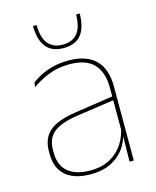

<svg xmlns="http://www.w3.org/2000/svg" viewBox="-106 -753 681 837"><g transform="rotate(-15 234.5 -335.0)"><path d="M377 0 379 -128 377.5 -131.5V-292V-334.5Q377.5 -404.5 342.2 -441.2Q307 -478 233.5 -478Q179 -478 136 -460.2Q93 -442.5 63.5 -420L66 -441Q81.5 -453 105.2 -465.5Q129 -478 161.2 -486.5Q193.5 -495 233.5 -495Q275 -495 305.5 -484.2Q336 -473.5 356.2 -453Q376.5 -432.5 386.2 -402.8Q396 -373 396 -335V0ZM200 9.5Q127.5 9.5 88.2 -24.2Q49 -58 49 -123V-134.5Q49 -192.5 85 -224.2Q121 -256 205.5 -268.5L386.5 -295.5L387 -278.5L209 -252.5Q134 -241.5 100.8 -214.5Q67.5 -187.5 67.5 -135.5V-124Q67.5 -66.5 102.2 -36.8Q137 -7 202.5 -7Q254.5 -7 291.8 -27.2Q329 -47.5 351.5 -82.2Q374 -117 380.5 -160.5L390 -142H384Q380 -102.5 358 -67.8Q336 -33 296.5 -11.8Q257 9.5 200 9.5ZM228.5 -552.5Q176.5 -552.5 150.5 -583.8Q124.5 -615 123 -680H139.5Q140.5 -621.5 163.2 -594.8Q186 -568 228.5 -568Q271.5 -568 294.2 -594.8Q317 -621.5 318 -680H334.5Q333 -615 307 -583.8Q281 -552.5 228.5 -552.5Z"/></g></svg>

Font: Anek Latin Medium Thin
Style: Regular
Weight: 250
Version: Version 1.003